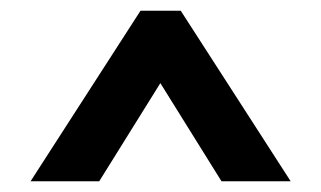

<svg xmlns="http://www.w3.org/2000/svg" viewBox="-20 -702 599 358"><path d="M393 -364H522L317 -682H242L37 -364H165L279 -547Z"/></svg>

Font: LT Wave Bold
Style: Regular
Weight: 700
Designer: Daniel Lyons
Version: Version 2.5 (Glyphs App)